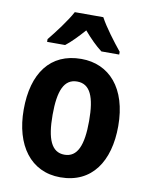

<svg xmlns="http://www.w3.org/2000/svg" viewBox="-87 -829 701 902"><g transform="rotate(10 264.0 -378.0)"><path d="M332 -766H196C174 -724 124 -658 92 -619V-606H178C204 -626 233 -656 264 -691C294 -656 323 -627 351 -606H436V-619C402 -661 356 -721 332 -766ZM490 -274C490 -455 398 -555 265 -555C117 -555 39 -447 39 -274C39 -104 122 10 263 10C414 10 490 -106 490 -274ZM177 -273C177 -389 202 -447 264 -447C326 -447 351 -389 351 -274C351 -158 326 -98 264 -98C202 -98 177 -158 177 -273Z"/></g></svg>

Font: Noto Sans Display SemiCondensed
Style: Bold
Weight: 700
Width: 4
Designer: Monotype Design Team
Foundry: Monotype Imaging Inc.
Version: Version 1.900